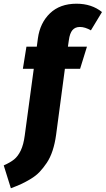

<svg xmlns="http://www.w3.org/2000/svg" viewBox="-101 -781 564 1024"><path d="M325.2 -637.2Q299.8 -637.2 285.4 -620.4Q271 -603.5 266.1 -565.9L261.2 -532.2H362.8L326.2 -414.1H245.1L198.2 -62Q191.9 -15.6 179.4 22.2Q167 60.1 148.2 87.9Q129.4 115.7 109.9 136.2Q90.3 156.7 62.7 173.3Q35.2 189.9 12.2 200.4Q-10.7 210.9 -43 223.1L-81.1 101.1Q-46.4 85.9 -25.6 69.1Q-4.9 52.2 9.8 21.5Q24.4 -9.3 30.8 -57.1L79.1 -414.1H21L40 -532.2H95.2L101.1 -576.2Q112.3 -658.7 165.5 -710Q218.8 -761.2 307.1 -761.2Q387.7 -761.2 442.9 -716.8L383.8 -619.1Q352.5 -637.2 325.2 -637.2Z"/></svg>

Font: Fira Sans Compressed ExtraBold
Style: Italic
Weight: 800
Width: 3
Italic angle: -8°
Designer: Carrois Corporate & Edenspiekermann AG
Foundry: Carrois Corporate GbR & Edenspiekermann AG
Version: Version 4.203;PS 004.203;hotconv 1.0.88;makeotf.lib2.5.64775